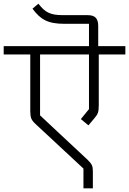

<svg xmlns="http://www.w3.org/2000/svg" viewBox="-40 -948 699 1040"><path d="M412 -35 155 -274Q135 -292 129.5 -306Q124 -320 124 -346V-653H-20V-698H442V-819H309Q276 -819 250.5 -823.5Q225 -828 205 -838Q185 -848 168.5 -863.5Q152 -879 136 -901L168 -928Q182 -910 195 -898Q208 -886 223 -879Q238 -872 256.5 -869Q275 -866 299 -866H434Q466 -866 479 -851.5Q492 -837 492 -808V-698H639V-653H495V-377Q495 -351 490.5 -337.5Q486 -324 471 -307L439 -269L398 -303L442 -357V-653H177V-323L435 -82Q452 -65 457.5 -53.5Q463 -42 463 -21V72H412Z"/></svg>

Font: IBM Plex Sans Devanagari Light
Style: Regular
Weight: 300
Designer: Mike Abbink, Paul van der Laan, Pieter van Rosmalen, Erin McLaughlin
Foundry: Bold Monday
Version: Version 1.1